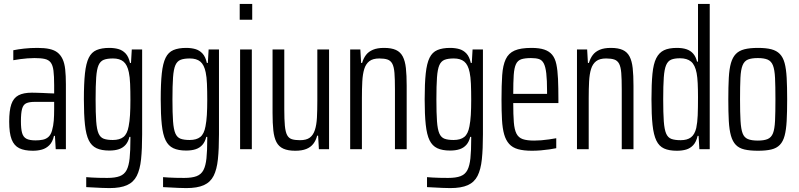

<svg xmlns="http://www.w3.org/2000/svg" viewBox="-20 -763 4087 982"><path d="M148 8Q105 8 78.5 -5Q52 -18 39.5 -50Q27 -82 27 -141Q27 -198 38 -230Q49 -262 74.5 -275.5Q100 -289 143 -289Q154 -289 168 -288.5Q182 -288 198 -287.5Q214 -287 229 -286Q244 -285 257 -285V-327Q257 -374 253.5 -401.5Q250 -429 239.5 -443Q229 -457 209 -461.5Q189 -466 156 -466Q139 -466 120 -464.5Q101 -463 82.5 -460.5Q64 -458 48 -455V-506Q72 -511 103.5 -514.5Q135 -518 172 -518Q208 -518 233 -512.5Q258 -507 274 -494.5Q290 -482 300 -461Q310 -440 313.5 -408Q317 -376 317 -332V0H265L261 -68H256Q249 -37 232.5 -20.5Q216 -4 194.5 2Q173 8 148 8ZM162 -45Q182 -45 199 -48.5Q216 -52 228 -63Q240 -74 246 -95Q253 -120 255 -146Q257 -172 257 -205V-242H158Q130 -242 114.5 -235Q99 -228 93 -206.5Q87 -185 87 -143Q87 -104 93 -83Q99 -62 115 -53.5Q131 -45 162 -45Z M540 199Q520 199 500 198Q480 197 460.5 196Q441 195 421 194V143Q433 144 449 145Q465 146 485.5 146.5Q506 147 529 147Q569 147 592.5 138Q616 129 627.5 107Q639 85 643 46.5Q647 8 647 -52V-63H642Q636 -38 622.5 -22.5Q609 -7 588.5 0Q568 7 539 7Q499 7 473.5 -5Q448 -17 434 -45.5Q420 -74 414.5 -125.5Q409 -177 409 -255Q409 -336 414.5 -387.5Q420 -439 434 -467.5Q448 -496 474 -507Q500 -518 539 -518Q565 -518 586 -512Q607 -506 622.5 -489.5Q638 -473 645 -441H650L654 -510H707V-76Q707 -1 701.5 51.5Q696 104 679.5 136.5Q663 169 629.5 184Q596 199 540 199ZM557 -47Q592 -47 611.5 -62.5Q631 -78 638 -117Q643 -142 645 -175Q647 -208 647 -252Q647 -299 645.5 -334.5Q644 -370 639 -393Q631 -432 611.5 -448Q592 -464 558 -464Q528 -464 510.5 -457Q493 -450 484 -429.5Q475 -409 472 -367Q469 -325 469 -255Q469 -185 472 -143Q475 -101 484 -80.5Q493 -60 510.5 -53.5Q528 -47 557 -47Z M933 199Q913 199 893 198Q873 197 853.5 196Q834 195 814 194V143Q826 144 842 145Q858 146 878.5 146.5Q899 147 922 147Q962 147 985.5 138Q1009 129 1020.5 107Q1032 85 1036 46.5Q1040 8 1040 -52V-63H1035Q1029 -38 1015.5 -22.5Q1002 -7 981.5 0Q961 7 932 7Q892 7 866.5 -5Q841 -17 827 -45.5Q813 -74 807.5 -125.5Q802 -177 802 -255Q802 -336 807.5 -387.5Q813 -439 827 -467.5Q841 -496 867 -507Q893 -518 932 -518Q958 -518 979 -512Q1000 -506 1015.5 -489.5Q1031 -473 1038 -441H1043L1047 -510H1100V-76Q1100 -1 1094.5 51.5Q1089 104 1072.5 136.5Q1056 169 1022.5 184Q989 199 933 199ZM950 -47Q985 -47 1004.5 -62.5Q1024 -78 1031 -117Q1036 -142 1038 -175Q1040 -208 1040 -252Q1040 -299 1038.5 -334.5Q1037 -370 1032 -393Q1024 -432 1004.5 -448Q985 -464 951 -464Q921 -464 903.5 -457Q886 -450 877 -429.5Q868 -409 865 -367Q862 -325 862 -255Q862 -185 865 -143Q868 -101 877 -80.5Q886 -60 903.5 -53.5Q921 -47 950 -47Z M1206 -662V-743H1270V-662ZM1208 0V-510H1268V0Z M1490 8Q1453 8 1429.5 -2.5Q1406 -13 1394 -36Q1382 -59 1378 -95.5Q1374 -132 1374 -185V-510H1434V-204Q1434 -152 1437 -120Q1440 -88 1448.5 -72Q1457 -56 1473 -51Q1489 -46 1514 -46Q1547 -46 1564.5 -59Q1582 -72 1590.5 -98Q1599 -124 1601 -161.5Q1603 -199 1603 -248V-510H1663V0H1611L1607 -69H1602Q1596 -45 1582.5 -27.5Q1569 -10 1546.5 -1Q1524 8 1490 8Z M1771 0V-510H1823L1827 -441H1832Q1839 -465 1852 -482Q1865 -499 1887.5 -508.5Q1910 -518 1944 -518Q1982 -518 2005 -507.5Q2028 -497 2040 -474Q2052 -451 2056 -414.5Q2060 -378 2060 -325V0H2000V-306Q2000 -359 1997.5 -390Q1995 -421 1986.5 -437Q1978 -453 1962 -458.5Q1946 -464 1920 -464Q1887 -464 1869 -450Q1851 -436 1843 -410Q1835 -384 1833 -346.5Q1831 -309 1831 -262V0Z M2283 199Q2263 199 2243 198Q2223 197 2203.5 196Q2184 195 2164 194V143Q2176 144 2192 145Q2208 146 2228.5 146.5Q2249 147 2272 147Q2312 147 2335.5 138Q2359 129 2370.5 107Q2382 85 2386 46.5Q2390 8 2390 -52V-63H2385Q2379 -38 2365.5 -22.5Q2352 -7 2331.5 0Q2311 7 2282 7Q2242 7 2216.5 -5Q2191 -17 2177 -45.5Q2163 -74 2157.5 -125.5Q2152 -177 2152 -255Q2152 -336 2157.5 -387.5Q2163 -439 2177 -467.5Q2191 -496 2217 -507Q2243 -518 2282 -518Q2308 -518 2329 -512Q2350 -506 2365.5 -489.5Q2381 -473 2388 -441H2393L2397 -510H2450V-76Q2450 -1 2444.5 51.5Q2439 104 2422.5 136.5Q2406 169 2372.5 184Q2339 199 2283 199ZM2300 -47Q2335 -47 2354.5 -62.5Q2374 -78 2381 -117Q2386 -142 2388 -175Q2390 -208 2390 -252Q2390 -299 2388.5 -334.5Q2387 -370 2382 -393Q2374 -432 2354.5 -448Q2335 -464 2301 -464Q2271 -464 2253.5 -457Q2236 -450 2227 -429.5Q2218 -409 2215 -367Q2212 -325 2212 -255Q2212 -185 2215 -143Q2218 -101 2227 -80.5Q2236 -60 2253.5 -53.5Q2271 -47 2300 -47Z M2701 8Q2658 8 2629.5 0Q2601 -8 2584 -27Q2567 -46 2558.5 -76Q2550 -106 2547.5 -150Q2545 -194 2545 -254Q2545 -328 2548.5 -378.5Q2552 -429 2566.5 -460Q2581 -491 2612 -504.5Q2643 -518 2698 -518Q2738 -518 2763.5 -509.5Q2789 -501 2804 -483Q2819 -465 2825.5 -434.5Q2832 -404 2834 -359.5Q2836 -315 2836 -256V-236H2605Q2605 -176 2608 -138Q2611 -100 2621.5 -79.5Q2632 -59 2653.5 -51.5Q2675 -44 2712 -44Q2729 -44 2748.5 -45.5Q2768 -47 2788 -50Q2808 -53 2825 -56V-5Q2811 -2 2790.5 1Q2770 4 2746.5 6Q2723 8 2701 8ZM2778 -262V-296Q2778 -354 2774 -388Q2770 -422 2761 -439Q2752 -456 2736.5 -461Q2721 -466 2696 -466Q2665 -466 2646.5 -460Q2628 -454 2619 -435Q2610 -416 2607.5 -379.5Q2605 -343 2605 -283H2797Z M2931 0V-510H2983L2987 -441H2992Q2999 -465 3012 -482Q3025 -499 3047.5 -508.5Q3070 -518 3104 -518Q3142 -518 3165 -507.5Q3188 -497 3200 -474Q3212 -451 3216 -414.5Q3220 -378 3220 -325V0H3160V-306Q3160 -359 3157.5 -390Q3155 -421 3146.5 -437Q3138 -453 3122 -458.5Q3106 -464 3080 -464Q3047 -464 3029 -450Q3011 -436 3003 -410Q2995 -384 2993 -346.5Q2991 -309 2991 -262V0Z M3442 8Q3402 8 3376.5 -3.5Q3351 -15 3337 -44Q3323 -73 3317.5 -124Q3312 -175 3312 -255Q3312 -334 3317 -385.5Q3322 -437 3336.5 -465.5Q3351 -494 3376 -506Q3401 -518 3442 -518Q3471 -518 3491.5 -511Q3512 -504 3525.5 -488.5Q3539 -473 3545 -448H3550V-743H3610V0H3557L3553 -68H3548Q3541 -37 3525.5 -20.5Q3510 -4 3489 2Q3468 8 3442 8ZM3461 -46Q3495 -46 3514 -60.5Q3533 -75 3541 -108Q3547 -137 3548.5 -173Q3550 -209 3550 -266Q3550 -305 3548.5 -336.5Q3547 -368 3543 -389Q3535 -431 3514.5 -448Q3494 -465 3458 -465Q3430 -465 3413 -458Q3396 -451 3387 -430Q3378 -409 3375 -367Q3372 -325 3372 -255Q3372 -185 3375 -143Q3378 -101 3387 -80Q3396 -59 3414 -52.5Q3432 -46 3461 -46Z M3857 8Q3815 8 3787.5 1.5Q3760 -5 3743.5 -22Q3727 -39 3718.5 -69Q3710 -99 3707.5 -144.5Q3705 -190 3705 -255Q3705 -319 3707.5 -365Q3710 -411 3718.5 -440.5Q3727 -470 3743.5 -487Q3760 -504 3787.5 -511Q3815 -518 3857 -518Q3898 -518 3925 -511Q3952 -504 3968.5 -487Q3985 -470 3993 -440.5Q4001 -411 4003.5 -365Q4006 -319 4006 -255Q4006 -190 4003.5 -144.5Q4001 -99 3993 -69Q3985 -39 3968.5 -22Q3952 -5 3925 1.5Q3898 8 3857 8ZM3856 -44Q3888 -44 3906.5 -52Q3925 -60 3933.5 -81.5Q3942 -103 3944 -145Q3946 -187 3946 -255Q3946 -323 3944 -364.5Q3942 -406 3933.5 -428Q3925 -450 3906.5 -458Q3888 -466 3856 -466Q3824 -466 3805.5 -458.5Q3787 -451 3778 -429Q3769 -407 3767 -365Q3765 -323 3765 -255Q3765 -186 3767.5 -144.5Q3770 -103 3778 -81.5Q3786 -60 3804.5 -52Q3823 -44 3856 -44Z"/></svg>

Font: Saira ExtraCondensed
Style: Regular
Weight: 400
Width: 2
Designer: Hector Gatti with collaboration of the Omnibus-Type team
Foundry: Omnibus-Type
Version: Version 1.101